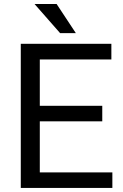

<svg xmlns="http://www.w3.org/2000/svg" viewBox="-20 -927 608 947"><path d="M484.4 -328.6V-405.3H176.3V-633.8H529.3V-710.9H82.5V0H534.2V-76.7H176.3V-328.6ZM354 -763.7 259.3 -907.2H150.4L276.4 -763.7Z"/></svg>

Font: Roboto1
Style: rg
Weight: 400
Designer: Google
Version: Version 2.137; 2017